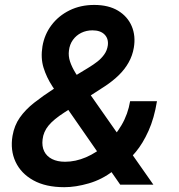

<svg xmlns="http://www.w3.org/2000/svg" viewBox="-20 -756 731 786"><path d="M243.2 10.3Q167 10.3 116.5 -17.8Q65.9 -45.9 43.7 -93.5Q21.5 -141.1 31.2 -199.7Q38.6 -242.7 61.3 -274.9Q84 -307.1 119.6 -335.2Q155.3 -363.3 201.2 -393.1L344.7 -480.5Q362.3 -491.2 378.7 -503.9Q395 -516.6 406.7 -533Q418.5 -549.3 421.4 -570.3Q424.8 -597.7 408 -614.7Q391.1 -631.8 358.4 -631.8Q333.5 -631.8 312.7 -621.6Q292 -611.3 278.6 -592.8Q265.1 -574.2 262.2 -548.8Q259.3 -526.9 266.6 -504.4Q273.9 -481.9 290 -455.8Q306.2 -429.7 330.1 -396.5L607.9 0H472.2L244.6 -327.6Q218.3 -366.2 194.3 -402.8Q170.4 -439.5 158.2 -479Q146 -518.6 153.8 -566.4Q162.1 -615.2 190.9 -653.3Q219.7 -691.4 264.6 -713.6Q309.6 -735.8 365.7 -735.8Q424.3 -735.8 463.4 -712.2Q502.4 -688.5 519.3 -648.7Q536.1 -608.9 527.8 -560.5Q522.5 -528.8 506.8 -500.7Q491.2 -472.7 466.6 -448.5Q441.9 -424.3 409.2 -402.8L243.2 -295.4Q199.2 -267.1 178.5 -241.7Q157.7 -216.3 154.3 -185.1Q150.9 -157.2 160.9 -136.7Q170.9 -116.2 192.9 -105Q214.8 -93.8 246.6 -93.8Q289.1 -93.8 332.3 -112.3Q375.5 -130.9 413.1 -164.6Q450.7 -198.2 477.3 -243.4Q503.9 -288.6 512.7 -341.8H622.6Q611.3 -272 588.1 -220.5Q564.9 -168.9 536.1 -134.3Q507.3 -99.6 478 -78.6L442.4 -55.7Q397.5 -21 343.8 -5.4Q290 10.3 243.2 10.3Z"/></svg>

Font: Inter SemiBold
Style: Italic
Weight: 600
Italic angle: -9.3988°
Designer: Rasmus Andersson
Foundry: rsms
Version: Version 4.001;git-66647c0bb